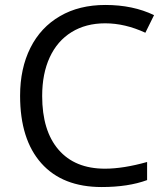

<svg xmlns="http://www.w3.org/2000/svg" viewBox="-20 -744 671 774"><path d="M566 -612 601 -683Q516 -724 405 -724Q299 -724 222 -679Q144 -634 102.5 -551Q61 -468 61 -358Q61 -182 146.5 -86Q232 10 390 10Q497 10 573 -18V-91Q477 -64 403 -64Q282 -64 216 -140.5Q150 -217 150 -357Q150 -447 180.5 -513Q211 -579 268.5 -614.5Q326 -650 404 -650Q484 -650 566 -612Z"/></svg>

Font: OpenSansMMV
Style: Regular
Weight: 400
Designer: Steve Matteson
Foundry: Ascender Corporation
Version: Version 4.000